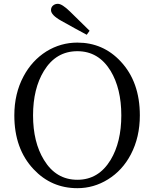

<svg xmlns="http://www.w3.org/2000/svg" viewBox="-20 -969 809 1005"><path d="M385 16Q249 16 156 -83Q55 -190 55 -365Q55 -479 103 -569Q147 -652 223 -700Q298 -746 385 -746Q520 -746 612 -647Q712 -540 712 -365Q712 -251 665 -161Q621 -77 545 -30Q471 16 385 16ZM385 -28Q496 -28 559 -132Q615 -225 615 -365Q615 -505 559 -598Q496 -701 385 -701Q273 -701 210 -598Q153 -505 153 -365Q153 -225 210 -132Q273 -28 385 -28ZM434 -787Q374 -819 301 -860Q247 -890 247 -916Q247 -931 257.5 -940Q268 -949 283 -949Q305 -949 346 -909Q414 -843 449 -808Z"/></svg>

Font: GenRyuMin TW R
Style: Regular
Weight: 400
Version: Version 1.501;PS 1;hotconv 16.6.51;makeotf.lib2.5.65220